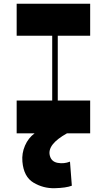

<svg xmlns="http://www.w3.org/2000/svg" viewBox="-20 -720 577 1037"><path d="M262 -588H292V-146H262ZM467 -177V0H70V-177ZM467 -700V-527H70V-700ZM342 0Q234 60 249 120Q257 153 291 159.5Q325 166 358 153L368 283Q337 295 275.5 296.5Q214 298 161 266.5Q108 235 101 153Q97 108 115 66.5Q133 25 167 0Z"/></svg>

Font: Space Cowgirl
Style: Regular
Weight: 400
Designer: Valery Marier
Foundry: Valery Marier
Version: Version 1.000